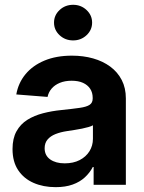

<svg xmlns="http://www.w3.org/2000/svg" viewBox="-20 -770 602 800"><path d="M211.9 9.8Q160.2 9.8 119.6 -8.1Q79.1 -25.9 55.7 -61Q32.2 -96.2 32.2 -148.9Q32.2 -193.4 48.8 -223.1Q65.4 -252.9 94 -270.8Q122.6 -288.6 159.2 -298.1Q195.8 -307.6 235.8 -311.5Q283.2 -316.4 312 -320.6Q340.8 -324.7 353.5 -333.3Q366.2 -341.8 366.2 -359.4V-362.3Q366.2 -384.3 355.7 -400.1Q345.2 -416 325.9 -424.8Q306.6 -433.6 278.3 -433.6Q250.5 -433.6 229.2 -424.8Q208 -416 195.1 -400.9Q182.1 -385.7 178.2 -366.2L47.9 -376.5Q56.2 -424.3 86.2 -460.7Q116.2 -497.1 165.3 -517.6Q214.4 -538.1 279.8 -538.1Q327.1 -538.1 367.9 -526.6Q408.7 -515.1 439.5 -492.4Q470.2 -469.7 487.3 -436.5Q504.4 -403.3 504.4 -359.9V0H370.1V-74.2H366.7Q354 -49.8 333.3 -30.8Q312.5 -11.7 282.5 -1Q252.4 9.8 211.9 9.8ZM249.5 -89.4Q285.6 -89.4 312 -103Q338.4 -116.7 352.8 -139.9Q367.2 -163.1 367.2 -191.9V-248Q360.8 -244.1 348.9 -240.7Q336.9 -237.3 321.8 -234.1Q306.6 -231 290.3 -228.5Q273.9 -226.1 258.3 -223.6Q232.4 -219.7 211.4 -211.4Q190.4 -203.1 178.2 -188.7Q166 -174.3 166 -152.3Q166 -122.1 189.2 -105.7Q212.4 -89.4 249.5 -89.4ZM284.7 -601.6Q251.5 -601.6 228.3 -623.3Q205.1 -645 205.1 -675.8Q205.1 -706.5 228.3 -728.3Q251.5 -750 284.7 -750Q317.4 -750 340.6 -728.3Q363.8 -706.5 363.8 -675.8Q363.8 -645 340.6 -623.3Q317.4 -601.6 284.7 -601.6Z"/></svg>

Font: Inter Cardless Tabular Bold
Style: Bold
Weight: 700
Designer: Rasmus Andersson
Foundry: rsms
Version: Version 4.000;git-4fc901f